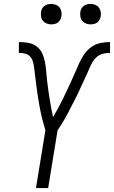

<svg xmlns="http://www.w3.org/2000/svg" viewBox="-20 -957 580 977"><path d="M163 0 211 -294Q207 -309 202.5 -324Q198 -339 194 -354.5Q190 -370 187 -386Q184 -402 181 -417.5Q178 -433 175.5 -449Q173 -465 170.5 -481Q168 -497 166 -513Q164 -529 162 -545Q160 -561 158 -577Q156 -593 154 -609.5Q152 -626 148 -641.5Q144 -657 134 -668.5Q124 -680 108 -684Q92 -688 76 -688V-743Q100 -743 123.5 -739Q147 -735 165.5 -721.5Q184 -708 194 -687Q204 -666 208.5 -642.5Q213 -619 215 -595.5Q217 -572 219.5 -548Q222 -524 225.5 -500.5Q229 -477 232.5 -454Q236 -431 240.5 -407.5Q245 -384 250 -361Q263 -383 275.5 -406Q288 -429 299 -451.5Q310 -474 321 -497.5Q332 -521 342.5 -544Q353 -567 363 -590Q373 -613 383.5 -636.5Q394 -660 409 -681.5Q424 -703 445 -718Q466 -733 491 -738Q516 -743 540 -743V-688Q524 -688 506 -684Q488 -680 474 -668.5Q460 -657 451 -641.5Q442 -626 435 -609.5Q428 -593 421 -577Q414 -561 406 -545Q398 -529 391 -513Q384 -497 376.5 -481Q369 -465 360.5 -449Q352 -433 344 -417.5Q336 -402 328 -386Q320 -370 311 -354.5Q302 -339 292.5 -324Q283 -309 273 -294L225 0ZM441 -833Q428 -833 417 -837.5Q406 -842 398.5 -851Q391 -860 389 -872.5Q387 -885 389 -898Q390 -906 395 -914.5Q400 -923 407.5 -928Q415 -933 423.5 -935Q432 -937 440 -937Q453 -937 464.5 -932.5Q476 -928 483 -919Q490 -910 492.5 -897.5Q495 -885 492 -872Q491 -864 486 -855.5Q481 -847 474 -842Q467 -837 458 -835Q449 -833 441 -833ZM241 -833Q228 -833 217 -837.5Q206 -842 198.5 -851Q191 -860 189 -872.5Q187 -885 189 -898Q190 -906 195 -914.5Q200 -923 207.5 -928Q215 -933 223.5 -935Q232 -937 240 -937Q253 -937 264.5 -932.5Q276 -928 283 -919Q290 -910 292.5 -897.5Q295 -885 292 -872Q291 -864 286 -855.5Q281 -847 274 -842Q267 -837 258 -835Q249 -833 241 -833Z"/></svg>

Font: Iosevka Light
Style: Italic
Weight: 300
Italic angle: -9°
Monospace: yes
Designer: Belleve Invis
Foundry: Belleve Invis
Version: Version 32.5.0; ttfautohint (v1.8.4)